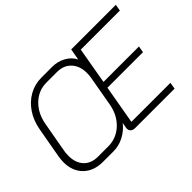

<svg xmlns="http://www.w3.org/2000/svg" viewBox="-122 -1016 1333 1333"><g transform="rotate(-45 544.5 -350.0)"><path d="M59 -185Q59 -206 64 -238L104 -462Q117 -535 154 -590.5Q191 -646 246 -677Q301 -708 367 -708H472Q525 -708 570 -683.5Q615 -659 636 -616L651 -700H1089L1081 -652H697L650 -382H998L990 -334H641L591 -49H974L966 0H579Q558 0 546.5 -10.5Q535 -21 535 -39L536 -48L543 -86Q508 -42 459.5 -17Q411 8 358 8H255Q165 8 112 -44.5Q59 -97 59 -185ZM357 -42Q436 -42 495 -96.5Q554 -151 570 -240L609 -462Q613 -483 613 -507Q613 -576 574.5 -617.5Q536 -659 470 -659H367Q289 -659 232 -604.5Q175 -550 159 -462L119 -238Q115 -217 115 -191Q115 -122 152.5 -82Q190 -42 256 -42Z"/></g></svg>

Font: Bai Jamjuree Light
Style: Italic
Weight: 300
Italic angle: -10°
Version: Version 1.000; ttfautohint (v1.6)